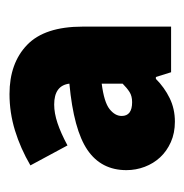

<svg xmlns="http://www.w3.org/2000/svg" viewBox="-12 -736 388 404"><g transform="rotate(-90 182.0 -534.0)"><path d="M128 -360Q104 -360 85 -368.5Q66 -377 53 -391Q40 -405 33 -423.5Q26 -442 26 -462Q26 -515 68.5 -544Q111 -573 208 -582Q204 -614 164 -614Q146 -614 125 -607Q104 -600 78 -586L36 -664Q72 -685 109.5 -696.5Q147 -708 186 -708Q251 -708 289.5 -671Q328 -634 328 -554V-368H232L222 -400H218Q200 -382 177.5 -371Q155 -360 128 -360ZM169 -450Q182 -450 190.5 -455.5Q199 -461 208 -470V-514Q169 -509 154.5 -497.5Q140 -486 140 -472Q140 -450 169 -450Z"/></g></svg>

Font: TypoPRO Source Sans Pro
Style: Regular
Weight: 900
Designer: Paul D. Hunt
Foundry: Adobe Systems Incorporated
Version: Version 2.020;PS 2.000;hotconv 1.0.86;makeotf.lib2.5.63406